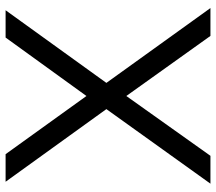

<svg xmlns="http://www.w3.org/2000/svg" viewBox="-64 -726 790 703"><g transform="rotate(-90 331.5 -375.0)"><path d="M551 0H653L379 -381L645 -750H545L331 -454L118 -750H17L283 -381L10 0H112L331 -308Z"/></g></svg>

Font: Oakes
Style: Regular
Weight: 400
Designer: Samuel Oakes
Foundry: Samuel Oakes
Version: Version 1.003;PS 001.003;hotconv 1.0.88;makeotf.lib2.5.64775